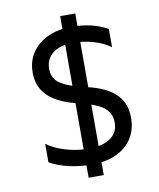

<svg xmlns="http://www.w3.org/2000/svg" viewBox="-93 -853 834 1006"><g transform="rotate(-10 324.0 -350.0)"><path d="M324.1 15Q264.6 15 206.2 2.2Q147.9 -10.6 102.9 -36.6V-134.6Q130.1 -114.3 166.3 -99.8Q202.6 -85.4 243.3 -77.6Q284.1 -69.8 324.8 -69.8Q395.9 -69.8 438.4 -98.3Q481 -126.9 481 -181.6Q481 -224.6 452.7 -253.3Q424.4 -282 349.8 -303.4L276.2 -322.6Q187 -349.6 145.1 -396.4Q103.1 -443.2 103.1 -512.4Q103.1 -573.6 133.8 -619.1Q164.6 -664.6 219.1 -689.6Q273.6 -714.6 345.6 -714.6Q402.2 -714.6 451 -702.5Q499.8 -690.4 535.9 -669.1V-572.1Q500.1 -599.2 447.1 -614.8Q394 -630.5 337.4 -630.5Q293.2 -630.5 260.4 -617.4Q227.6 -604.2 209.6 -579.1Q191.6 -553.9 191.6 -517.9Q191.6 -472.5 221.5 -446.8Q251.4 -421.1 321.2 -401.1L400.5 -381.4Q485.3 -356.2 527.6 -310.7Q569.9 -265.1 569.9 -190.9Q569.9 -129.7 540.9 -83.2Q511.9 -36.8 456.9 -10.9Q401.9 15 324.1 15ZM296.4 80V-780H376.8V80Z"/></g></svg>

Font: Geologica-Sharp
Style: Regular
Weight: 100
Designer: Sindre Bremnes, Frode Helland
Foundry: Monokrom Skriftforlag AS
Version: Version 1.010;gftools[0.9.28]